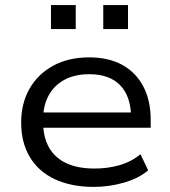

<svg xmlns="http://www.w3.org/2000/svg" viewBox="-20 -724 668 753"><path d="M347 9Q260 9 195.5 -21Q131 -51 97 -108Q63 -165 63 -243Q63 -319 96 -376.5Q129 -434 189 -466.5Q249 -499 329 -499Q406 -499 459.5 -469.5Q513 -440 542 -385Q571 -330 571 -254V-223H129V-283H514L494 -266Q493 -347 451 -390Q409 -433 330 -433Q274 -433 233.5 -411.5Q193 -390 171 -350Q149 -310 149 -255V-246Q149 -187 172 -146Q195 -105 240 -84Q285 -63 351 -63Q402 -63 448 -76Q494 -89 531 -119L561 -56Q525 -25 467 -8Q409 9 347 9ZM385 -610V-704H482V-610ZM180 -610V-704H277V-610Z"/></svg>

Font: Nunito Sans 10pt SemiExpanded
Style: Regular
Weight: 400
Width: 6
Designer: Vernon Adams
Foundry: Vernon Adams
Version: Version 3.101;gftools[0.9.27]